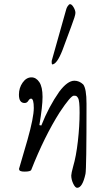

<svg xmlns="http://www.w3.org/2000/svg" viewBox="-20 -812 513 921"><path d="M230 -502.9Q228 -506.3 228 -512.2V-520L293.9 -753.9Q297.9 -772 304.4 -782Q311 -792 315.9 -792Q324.2 -792 333 -777.1Q341.8 -762.2 341.8 -750Q341.8 -737.3 321.8 -685.1L279.8 -571.8Q252.9 -502.9 230 -502.9ZM350.1 88.9Q340.8 88.9 331.3 69.1Q321.8 49.3 321.8 29.8Q321.8 20 331.1 -14.2Q345.2 -61.5 353.5 -134Q361.8 -206.5 361.8 -272Q361.8 -300.8 360.1 -318.1Q358.4 -335.4 353.8 -342.8Q349.1 -350.1 345.5 -351.6Q341.8 -353 334 -353Q319.3 -353 266.1 -272.9Q192.9 -157.2 129.9 2.9Q126.5 11.2 97.2 11.2Q71.8 11.2 71.8 0Q70.8 -2.9 71.8 -3.9L111.8 -141.1Q142.1 -248.5 142.1 -293.9Q142.1 -338.9 128.9 -338.9Q122.1 -338.9 115.7 -328.4Q109.4 -317.9 98.1 -317.9Q70.8 -317.9 70.8 -357.9Q70.8 -390.6 88.6 -415.8Q106.4 -440.9 130.9 -440.9Q153.3 -440.9 168.7 -418Q184.1 -395 184.1 -347.2Q184.1 -302.2 168.9 -211.9L178.2 -210Q213.9 -300.3 264.2 -372.1Q303.7 -424.8 336.9 -424.8Q359.9 -424.8 378.9 -407.2Q395 -387.2 395 -314Q395 -2 390.1 22Q375.5 88.9 350.1 88.9Z"/></svg>

Font: Junicode SmCond Light
Style: Italic
Weight: 300
Width: 4
Italic angle: -11°
Designer: Peter S. Baker
Version: Version 2.206